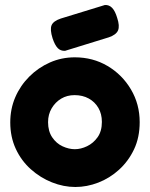

<svg xmlns="http://www.w3.org/2000/svg" viewBox="-20 -730 599 767"><path d="M281 17Q234 17 187.5 -1.5Q141 -20 103 -54Q65 -88 43 -135.5Q21 -183 21 -241Q21 -295 41 -341.5Q61 -388 97 -424Q133 -460 179.5 -480.5Q226 -501 279 -501Q351 -501 409.5 -466.5Q468 -432 503 -373Q538 -314 538 -242Q538 -181 515.5 -133.5Q493 -86 455.5 -52Q418 -18 372.5 -0.5Q327 17 281 17ZM279 -134Q303 -134 328 -146Q353 -158 370 -182Q387 -206 387 -243Q387 -275 373 -299Q359 -323 334.5 -336.5Q310 -350 278 -350Q248 -350 224.5 -336Q201 -322 186.5 -297.5Q172 -273 172 -242Q172 -206 188.5 -181.5Q205 -157 230 -145.5Q255 -134 279 -134ZM240 -527Q222 -526 210.5 -538Q199 -550 190 -577Q179 -612 186 -629Q193 -646 223 -656L399 -710Q416 -711 428 -698.5Q440 -686 448 -659Q459 -626 451.5 -608.5Q444 -591 415 -581Z"/></svg>

Font: Fredoka Light SemiBold
Style: Regular
Weight: 600
Version: Version 2.001